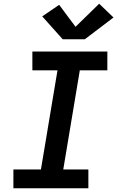

<svg xmlns="http://www.w3.org/2000/svg" viewBox="-20 -1012 640 1032"><path d="M52 0V-101H200L289 -634H154V-735H557V-634H409L320 -101H455V0ZM317 -801 207 -924 298 -986 386 -868 513 -992 590 -918 436 -801Z"/></svg>

Font: Iosevka Curly Extended Oblique
Style: Bold
Weight: 700
Width: 7
Italic angle: -9°
Monospace: yes
Designer: Belleve Invis
Foundry: Belleve Invis
Version: Version 11.1.0; ttfautohint (v1.8.3)